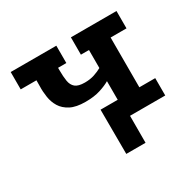

<svg xmlns="http://www.w3.org/2000/svg" viewBox="-133 -594 897 882"><g transform="rotate(-30 316.0 -152.5)"><path d="M296.8 143 296 -92H497V0H399.2L399 143ZM387 -190.8Q366 -178.2 333.6 -167.9Q301.2 -157.5 255.2 -157.5Q205.2 -157.5 175.8 -173Q146.2 -188.5 131.2 -213Q116.2 -237.5 111.8 -267Q107.2 -296.5 108.2 -324.5L108.5 -356.2H25V-448.2H267V-356.2H223.2V-343Q223.2 -309.8 227.1 -285.7Q231 -261.7 246.4 -248.7Q261.8 -235.8 296.5 -235.8Q324.8 -235.8 347.5 -243.4Q370.2 -251 387 -260.5V-356H344.2V-448H586V-356H501.8V-92H586V0H303.5V-92H387Z"/></g></svg>

Font: Podkova VF Beta
Style: Regular
Weight: 400
Designer: Ilya Yudin
Foundry: Cyreal (www.cyreal.org)
Version: Version 2.100